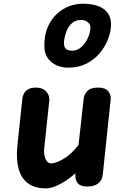

<svg xmlns="http://www.w3.org/2000/svg" viewBox="-20 -1020 684 1050"><path d="M231 10Q170.5 10 133.2 -17.5Q96 -45 81.8 -97Q67.5 -149 75 -222.5L102.5 -482.5Q104 -493.5 110.5 -507.2Q117 -521 132.8 -531Q148.5 -541 176.5 -541Q213.5 -541 233 -519.2Q252.5 -497.5 249.5 -469.5L222 -210.5Q219.5 -184.5 224 -165.8Q228.5 -147 238 -136.8Q247.5 -126.5 260 -126.5Q283.5 -126.5 325.5 -150Q367.5 -173.5 409.5 -227.5L438 -484Q440 -501.5 457 -521.2Q474 -541 516 -541Q556 -541 572 -521Q588 -501 585 -473.5L542 -65Q538.5 -34.5 517.2 -17.2Q496 0 456 0Q420.5 0 405.2 -18Q390 -36 392 -68L392.5 -72.5Q369 -51 340.8 -32.2Q312.5 -13.5 284.2 -1.8Q256 10 231 10ZM352.5 -650Q319 -650 289.2 -663Q259.5 -676 241 -702.5Q222.5 -729 222.5 -769.5Q222.5 -829 241.2 -872.2Q260 -915.5 290.8 -943.8Q321.5 -972 358 -985.8Q394.5 -999.5 430 -999.5Q513 -999.5 551.8 -967.2Q590.5 -935 587 -876.5Q585 -842 569.5 -802.8Q554 -763.5 525 -728.8Q496 -694 452.8 -672Q409.5 -650 352.5 -650ZM375.5 -743Q403 -743 425 -762.8Q447 -782.5 460.2 -811.5Q473.5 -840.5 474.5 -867Q475.5 -887 459.8 -899Q444 -911 423.5 -911Q394.5 -911 374.5 -894Q354.5 -877 343.8 -849.5Q333 -822 330 -791Q329.5 -781.5 331.2 -770.2Q333 -759 342.8 -751Q352.5 -743 375.5 -743Z"/></svg>

Font: Edu NSW ACT Hand Pre
Style: Regular
Weight: 400
Designer: Tina and Corey Anderson, Eben Sorkin, Mirko Velimirovic
Foundry: Sorkin Type Co.
Version: Version 2.000